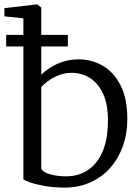

<svg xmlns="http://www.w3.org/2000/svg" viewBox="-25 -839 632 870"><path d="M-5 -765V-802L141 -819H143L162 -805V-501Q179.5 -517.5 204.5 -533.5Q229.5 -549.5 261.8 -559.8Q294 -570 333 -570Q389 -570 439 -542Q489 -514 520.5 -454Q552 -394 552 -298Q552 -234 532.2 -178Q512.5 -122 475.2 -79.5Q438 -37 385.2 -13Q332.5 11 267 11Q221.5 11 181.5 4.2Q141.5 -2.5 114.5 -11.5Q87.5 -20.5 81 -27V-756ZM300 -509Q268.5 -509 241.5 -498.2Q214.5 -487.5 194 -472.5Q173.5 -457.5 162 -445V-75Q169.5 -58 203 -49Q236.5 -40 274 -40Q331.5 -40 373.8 -68.5Q416 -97 439.5 -151.5Q463 -206 464 -284Q465.5 -363 442.8 -412.8Q420 -462.5 382.2 -485.8Q344.5 -509 300 -509ZM3 -681H282.5V-628.5H3Z"/></svg>

Font: Merriweather Light
Style: Regular
Weight: 300
Designer: Eben Sorkin
Foundry: Eben Sorkin
Version: Version 2.100